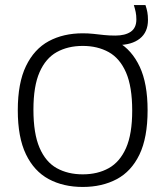

<svg xmlns="http://www.w3.org/2000/svg" viewBox="-20 -734 656 761"><path d="M308 7Q231 7 173 -24.2Q115 -55.5 82.8 -122.5Q50.5 -189.5 50.5 -297Q50.5 -405 83 -472.2Q115.5 -539.5 173.2 -570.8Q231 -602 308 -602Q330 -602 350.5 -599.8Q371 -597.5 392.2 -595.2Q413.5 -593 437 -593Q476 -593 498.2 -608.2Q520.5 -623.5 520.5 -657Q520.5 -673 517.8 -686.2Q515 -699.5 510.5 -714H556.5Q561.5 -699.5 564 -686Q566.5 -672.5 566.5 -655Q566.5 -606.5 534.2 -581Q502 -555.5 445.5 -555.5L447.5 -567.5Q502.5 -536 533.8 -469.5Q565 -403 565 -297Q565 -188.5 532.8 -121.5Q500.5 -54.5 442.5 -23.8Q384.5 7 308 7ZM308 -43Q367 -43 411 -67.5Q455 -92 479.5 -147.2Q504 -202.5 504 -295.5Q504 -390.5 479.5 -446.8Q455 -503 410.8 -527.5Q366.5 -552 308 -552Q249 -552 205 -527.5Q161 -503 136.8 -447.8Q112.5 -392.5 112.5 -299.5Q112.5 -204.5 136.8 -148.2Q161 -92 205 -67.5Q249 -43 308 -43Z"/></svg>

Font: Encode Sans SC Condensed Thin Light
Style: Regular
Weight: 300
Version: Version 3.002